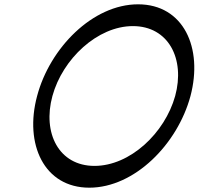

<svg xmlns="http://www.w3.org/2000/svg" viewBox="-20 -845 921 890"><path d="M863 -400C922 -623 831 -825 620 -825C410 -825 211 -623 152 -400C92 -177 184 25 394 25C604 25 803 -177 863 -400ZM223 -400C270 -572 432 -724 596 -724C761 -724 839 -572 792 -400C744 -228 583 -76 418 -76C253 -76 176 -228 223 -400Z"/></svg>

Font: Nupuram Medium Oblique
Style: Regular
Weight: 500
Designer: Santhosh Thottingal (santhosh.thottingal@gmail.com)
Foundry: SMC
Version: Version 1.000